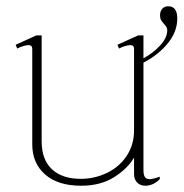

<svg xmlns="http://www.w3.org/2000/svg" viewBox="-20 -583 586 613"><path d="M83 -122V-427Q83 -439 71 -439Q64 -439 53 -435.5Q42 -432 35 -428L30 -440L96 -470H113V-132Q113 -73 146 -42.5Q179 -12 238 -12Q282 -12 321.5 -31Q361 -50 384.5 -85.5Q408 -121 408 -167V-427Q408 -439 396 -439Q389 -439 378 -435.5Q367 -432 360 -428L355 -440L421 -470H438V-397Q467 -412 490.5 -437Q514 -462 514 -487Q514 -496 504 -506Q497 -514 494 -519.5Q491 -525 491 -534Q491 -547 498 -555Q505 -563 517 -563Q546 -563 546 -524Q546 -482 516 -445Q486 -408 438 -383V-40Q438 -25 442.5 -18Q447 -11 458 -11Q468 -11 490 -19V-11Q469 10 444 10Q428 10 418 0Q408 -10 408 -28V-80Q388 -45 344.5 -17.5Q301 10 239 10Q165 10 124 -26Q83 -62 83 -122Z"/></svg>

Font: Taviraj Thin
Style: Regular
Weight: 250
Designer: Katatrad Team
Foundry: CadsonDemak
Version: Version 1.001